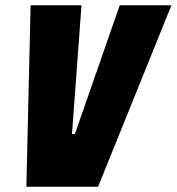

<svg xmlns="http://www.w3.org/2000/svg" viewBox="-20 -708 670 728"><path d="M80 0 96 -688H289L253 -200H264L434 -688H630L352 0Z"/></svg>

Font: Saira SemiCondensed Black
Style: Italic
Weight: 900
Width: 4
Italic angle: -12°
Designer: Hector Gatti with collaboration of the Omnibus-Type team
Foundry: Omnibus-Type
Version: Version 1.101